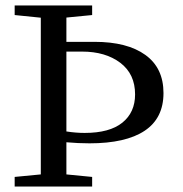

<svg xmlns="http://www.w3.org/2000/svg" viewBox="-20 -683 669 703"><path d="M33.7 0V-35.2L129.4 -44.4V-618.2L33.7 -627.9V-663.1H317.4V-627.9L223.1 -618.7V-529.8H326.2Q445.8 -529.8 512.2 -481.9Q578.6 -434.1 578.6 -342.3Q578.6 -250 509.5 -204.1Q440.4 -158.2 307.6 -158.2Q266.1 -158.2 223.1 -162.1V-44.4L317.4 -35.2V0ZM223.1 -494.1V-201.7Q257.8 -196.3 290 -196.3Q381.3 -196.3 428 -233.9Q474.6 -271.5 474.6 -337.4Q474.6 -412.1 420.4 -453.1Q366.2 -494.1 280.3 -494.1Z"/></svg>

Font: Elstob 8pt
Style: Regular
Weight: 400
Designer: Peter S. Baker
Version: Version 1.015